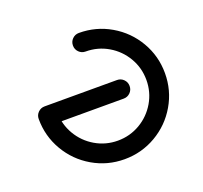

<svg xmlns="http://www.w3.org/2000/svg" viewBox="-97 -630 785 741"><g transform="rotate(-20 296.0 -259.5)"><path d="M257.8 -480.4Q257.8 -496.3 268.9 -507.4Q280 -518.5 295.9 -518.5Q366.3 -518.5 425.9 -483.7Q485.6 -448.9 520.4 -389.3Q555.2 -329.6 555.2 -259.3Q555.2 -188.9 520.4 -129.3Q485.6 -69.6 425.9 -34.8Q366.3 0 295.9 0Q225.6 0 165.9 -34.8Q106.3 -69.6 71.5 -129.3Q36.7 -188.9 36.7 -259.3Q36.7 -275.2 47.8 -286.3Q58.9 -297.4 74.8 -297.4Q90.7 -297.4 101.9 -286.3Q113 -275.2 113 -259.3Q113 -209.6 137.6 -167.6Q162.2 -125.6 204.3 -100.9Q246.3 -76.3 295.9 -76.3Q345.6 -76.3 387.6 -100.9Q429.6 -125.6 454.3 -167.6Q478.9 -209.6 478.9 -259.3Q478.9 -308.9 454.3 -350.9Q429.6 -393 387.6 -417.6Q345.6 -442.2 295.9 -442.2Q280 -442.2 268.9 -453.3Q257.8 -464.4 257.8 -480.4ZM36.7 -259.3Q36.7 -275.2 47.8 -286.3Q58.9 -297.4 74.8 -297.4H371.9Q387.8 -297.4 398.9 -286.3Q410 -275.2 410 -259.3Q410 -243.3 398.9 -232.2Q387.8 -221.1 371.9 -221.1H74.8Q58.9 -221.1 47.8 -232.2Q36.7 -243.3 36.7 -259.3Z"/></g></svg>

Font: 26F Galaxy Sans
Style: Bold
Weight: 700
Designer: C₂₉H₂₅N₃O₅
Version: Version 1.100